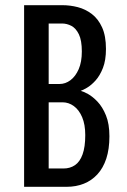

<svg xmlns="http://www.w3.org/2000/svg" viewBox="-20 -720 490 740"><path d="M72.9 0V-700H220.9Q250.4 -700 279.9 -692.4Q309.4 -684.7 334 -666Q358.6 -647.2 373.5 -614.4Q388.4 -581.6 388.4 -531.4Q388.4 -487.9 376.7 -458Q365 -428.2 348.2 -409.7Q331.4 -391.2 315.4 -381.9Q299.5 -372.6 291.1 -369.9Q300.9 -367.6 319 -357.8Q337.1 -347.9 356.1 -327.9Q375.1 -307.8 388.4 -275.2Q401.7 -242.6 401.7 -194.7Q401.7 -145.4 389.7 -108.8Q377.6 -72.2 355.4 -48.1Q333.1 -23.9 303.1 -12Q273 0 236.7 0ZM167.6 -70.6H224.7Q250.1 -70.6 269 -83.5Q287.9 -96.4 298.2 -124.9Q308.6 -153.4 308.6 -199.4Q308.6 -240.2 296.6 -268.4Q284.6 -296.6 264.5 -311.2Q244.5 -325.7 221.1 -325.7H167.6ZM167.6 -396.3H209.7Q232 -396.3 251.6 -410.9Q271.1 -425.5 283.3 -453.4Q295.4 -481.2 295.4 -521.6Q295.4 -564.4 284 -587.8Q272.5 -611.3 255 -620.4Q237.4 -629.4 219.4 -629.4H167.6Z"/></svg>

Font: League Mono Thin Condensed
Style: Regular
Weight: 100
Width: 1
Designer: Tyler Finck
Foundry: The League of Moveable Type / Tyler Finck
Version: Version 2.300;RELEASE